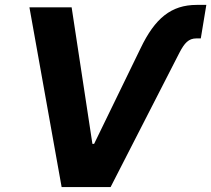

<svg xmlns="http://www.w3.org/2000/svg" viewBox="-20 -757 855 777"><path d="M549 -561.8 360.8 -174.7H354L269.9 -727.3H99.1L229.4 0H427.6L706.3 -544C726.6 -582.7 742.9 -601.6 775.2 -601.6H792.6L815 -737.2H776.3C672.2 -737.2 606.9 -682.5 549 -561.8Z"/></svg>

Font: Margiela Sans
Style: Bold Italic
Weight: 700
Italic angle: -9.39999°
Designer: Stefan Endress, Andreas Faust
Version: Version 1.100;FEAKit 1.0